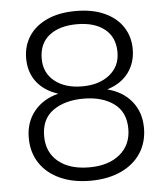

<svg xmlns="http://www.w3.org/2000/svg" viewBox="-53 -774 730 843"><g transform="rotate(-5 312.0 -353.0)"><path d="M58.1 -189.9Q58.1 -258.8 97.2 -306.9Q136.2 -355 204.1 -372.1Q142.1 -392.1 109.6 -435.1Q77.1 -478 77.1 -539.1Q77.1 -593.3 104.5 -635.7Q131.8 -678.2 184.8 -702.6Q237.8 -727.1 312 -727.1Q386.2 -727.1 439.2 -702.6Q492.2 -678.2 519.5 -635.5Q546.9 -592.8 546.9 -539.1Q546.9 -479 514.4 -435.1Q481.9 -391.1 419.9 -372.1Q487.8 -355 526.9 -306.9Q565.9 -258.8 565.9 -189.9Q565.9 -126 534.4 -78.4Q502.9 -30.8 445.6 -4.9Q388.2 21 312 21Q235.8 21 178.5 -4.9Q121.1 -30.8 89.6 -78.4Q58.1 -126 58.1 -189.9ZM126 -191.9Q126 -120.1 176 -79.1Q226.1 -38.1 312 -38.1Q397 -38.1 447 -79.6Q497.1 -121.1 497.1 -191.9Q497.1 -266.1 445.6 -303.5Q394 -340.8 312 -340.8Q230 -340.8 178 -304Q126 -267.1 126 -191.9ZM145 -530.8Q145 -468.8 190.9 -431.9Q236.8 -395 312 -395Q387.2 -395 433.1 -432.1Q479 -469.2 479 -530.8Q479 -597.2 434.1 -633.1Q389.2 -668.9 312 -668.9Q234.9 -668.9 189.9 -633.5Q145 -598.1 145 -530.8Z"/></g></svg>

Font: Poppins Light
Style: Regular
Weight: 300
Designer: Ninad Kale (Devanagari), Jonny Pinhorn (Latin)
Foundry: Indian Type Foundry
Version: 4.004